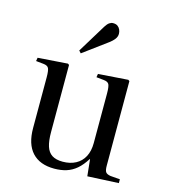

<svg xmlns="http://www.w3.org/2000/svg" viewBox="-116 -866 854 971"><g transform="rotate(15 311.0 -380.0)"><path d="M258 14Q182 14 142 -29.5Q102 -73 102 -157V-422Q102 -457 96 -469.5Q90 -482 68 -484L29 -488L32 -506L188 -517L195 -512V-161Q195 -115 204 -86.5Q213 -58 234 -44.5Q255 -31 290 -31Q329 -31 358 -46.5Q387 -62 402.5 -91.5Q418 -121 418 -163V-422Q418 -457 412 -469.5Q406 -482 384 -484L345 -488L348 -506L504 -517L511 -512V-69Q511 -45 517.5 -36Q524 -27 543 -24L593 -20V0L430 8L421 -79H419Q398 -45 374 -24.5Q350 -4 321.5 5Q293 14 258 14ZM237 -584 226 -596 317 -745Q327 -761 336.5 -767.5Q346 -774 356 -774Q371 -774 380 -767.5Q389 -761 393.5 -750.5Q398 -740 398 -729Q398 -714 388 -701Q378 -688 363 -677Z"/></g></svg>

Font: Literata 60pt
Style: Regular
Weight: 400
Designer: Latin by Veronika Burian and Jose Scaglione. Greek by Irene Vlachou. Cyrillic by Vera Evstafieva.
Foundry: TypeTogether
Version: Version 3.002